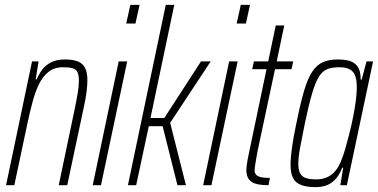

<svg xmlns="http://www.w3.org/2000/svg" viewBox="-20 -763 1557 791"><path d="M5 0 112 -510H139L127 -436H131Q140 -457 153.5 -475.5Q167 -494 190 -506Q213 -518 247 -518Q280 -518 300.5 -510Q321 -502 330.5 -483Q340 -464 340 -433Q340 -412 336.5 -384Q333 -356 325 -320L257 0H222L288 -315Q296 -354 300.5 -382Q305 -410 305 -430Q305 -454 299 -466Q293 -478 278.5 -482Q264 -486 240 -486Q204 -486 180 -467Q156 -448 140.5 -416Q125 -384 114.5 -344.5Q104 -305 95 -264L39 0Z M500 -666 517 -743H555L538 -666ZM362 0 469 -510H504L396 0Z M507 0 663 -743H698L600 -277H657L808 -510H848L681 -257L746 0H711L650 -243H593L541 0Z M955 -666 972 -743H1010L993 -666ZM817 0 924 -510H959L851 0Z M1086 0Q1061 0 1043.5 -3.5Q1026 -7 1015.5 -14.5Q1005 -22 1000 -34Q995 -46 995 -63Q995 -68 996 -78.5Q997 -89 1000 -104.5Q1003 -120 1007 -139L1078 -478H1019L1026 -510H1085L1116 -658H1151L1120 -510H1188L1181 -478H1113L1041 -140Q1038 -124 1035.5 -109Q1033 -94 1031 -81.5Q1029 -69 1029 -60Q1029 -51 1034.5 -44Q1040 -37 1053.5 -33.5Q1067 -30 1092 -30Z M1281 8Q1245 8 1221.5 -0.5Q1198 -9 1187.5 -29Q1177 -49 1177 -84Q1177 -113 1183 -156Q1189 -199 1201 -255Q1217 -335 1232 -386.5Q1247 -438 1265.5 -466.5Q1284 -495 1309.5 -506.5Q1335 -518 1372 -518Q1396 -518 1417 -513Q1438 -508 1452 -490.5Q1466 -473 1466 -435H1470L1490 -510H1517L1409 0H1382L1394 -72H1390Q1376 -37 1357.5 -20Q1339 -3 1319.5 2.5Q1300 8 1281 8ZM1283 -24Q1308 -24 1328 -33Q1348 -42 1362.5 -60Q1377 -78 1387 -105Q1395 -124 1403 -152Q1411 -180 1419.5 -213.5Q1428 -247 1435 -282Q1442 -317 1446 -348.5Q1450 -380 1450 -403Q1450 -449 1433.5 -467.5Q1417 -486 1378 -486Q1348 -486 1328 -478Q1308 -470 1293.5 -446.5Q1279 -423 1265.5 -377Q1252 -331 1236 -255Q1224 -196 1216.5 -155.5Q1209 -115 1209 -89Q1209 -62 1217 -48Q1225 -34 1241.5 -29Q1258 -24 1283 -24Z"/></svg>

Font: Saira ExtraCondensed Thin
Style: Italic
Weight: 250
Width: 2
Italic angle: -12°
Designer: Hector Gatti with collaboration of the Omnibus-Type team
Foundry: Omnibus-Type
Version: Version 1.101